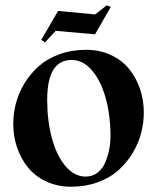

<svg xmlns="http://www.w3.org/2000/svg" viewBox="-20 -689 597 721"><path d="M249 -463.9Q157.2 -463.9 157.2 -314Q157.2 -235.8 174.8 -170.4Q192.4 -105 225.8 -65.4Q259.3 -25.9 301.8 -25.9Q328.1 -25.9 347.4 -41.5Q366.7 -57.1 376.5 -81.8Q386.2 -106.4 390.6 -130.1Q395 -153.8 395 -175.8Q395 -253.9 377.2 -319.3Q359.4 -384.8 325.7 -424.3Q292 -463.9 249 -463.9ZM520 -267.1Q520 -227.5 509.8 -188.5Q499.5 -149.4 477.3 -113Q455.1 -76.7 423.8 -48.8Q392.6 -21 346.7 -4.4Q300.8 12.2 247.1 12.2Q195.8 12.2 153.6 -7.6Q111.3 -27.3 84.7 -60.5Q58.1 -93.8 43.9 -135.5Q29.8 -177.2 29.8 -223.1Q29.8 -262.7 40 -301.8Q50.3 -340.8 72.5 -377Q94.7 -413.1 126.2 -440.9Q157.7 -468.8 203.6 -485.4Q249.5 -502 303.2 -502Q355 -502 397 -482.2Q439 -462.4 465.3 -429.4Q491.7 -396.5 505.9 -354.7Q520 -313 520 -267.1ZM198.2 -647.9 336.9 -634.8 380.9 -668.9 396 -663.1 336.9 -560.1 189 -573.2 148.9 -529.8 134.8 -539.1Z"/></svg>

Font: Bluu Next
Style: Bold
Weight: 700
Designer: Jean-Baptiste Morizot, Igor Stepanchenko (Cyrillic)
Foundry: Igor Stepanchenko
Version: Version 1.005